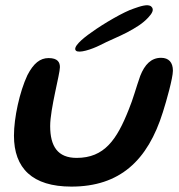

<svg xmlns="http://www.w3.org/2000/svg" viewBox="-20 -676 678 729"><path d="M268.5 -483.5C280 -473 327 -488 360 -504.5C387 -519 435.5 -538.5 462.5 -553C497.5 -572 521 -586 542.5 -609C556.5 -624 567 -639.5 554.5 -651C542 -663 509.5 -651 488 -643.5C451.5 -632 372.5 -586 328.5 -554C290 -527.5 255 -496 268.5 -483.5ZM251 32.5C434.5 32.5 541 -66 598.5 -250.5C612 -292.5 636.5 -380 636.5 -407.5C636.5 -439.5 620.5 -456.5 591.5 -456.5C554 -456.5 529.5 -431 512.5 -388C497 -344.5 485.5 -300 469 -260.5C423.5 -145 376 -76.5 271 -76.5C199 -76.5 170.5 -120.5 170.5 -197.5C170.5 -262.5 207.5 -394.5 207.5 -421C207.5 -439 199.5 -455.5 164.5 -455.5C132.5 -455.5 107.5 -436 84 -390.5C54.5 -327.5 33 -229 33 -161C33 -37 103 32.5 251 32.5Z"/></svg>

Font: Gluten
Style: Italic
Weight: 400
Italic angle: -13°
Designer: Tyler Finck
Foundry: Etcetera Type Company
Version: Version 0.920